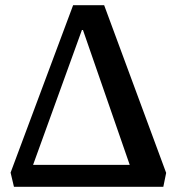

<svg xmlns="http://www.w3.org/2000/svg" viewBox="-20 -723 685 743"><path d="M34 0 21 -55 263 -703H383L623 -54L612 0ZM108 -85H482L301 -607H297Z"/></svg>

Font: Literata 18pt Medium
Style: Regular
Weight: 500
Designer: Latin by Veronika Burian and Jose Scaglione. Greek by Irene Vlachou. Cyrillic by Vera Evstafieva.
Foundry: TypeTogether
Version: Version 3.103;gftools[0.9.29]